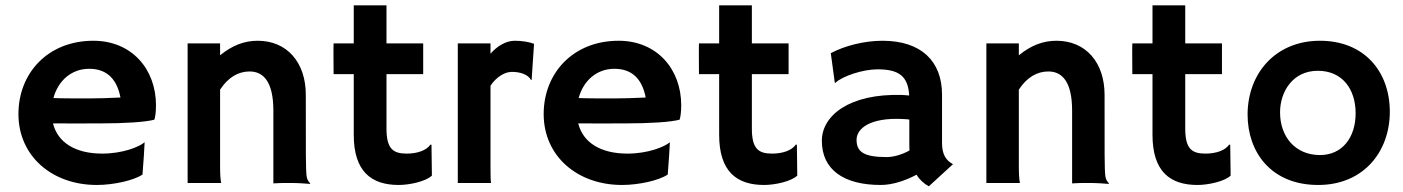

<svg xmlns="http://www.w3.org/2000/svg" viewBox="-20 -669 5131 702"><path d="M47.4 -252C47.4 -98.6 169.9 7.3 334 7.3C394 7.3 468.3 -8.8 501 -30.8C505.4 -86.9 507.3 -117.2 508.8 -148.9C488.8 -131.8 428.7 -107.4 353.5 -107.4C254.9 -107.4 190.9 -148.4 173.8 -217.8C214.8 -217.3 299.8 -217.8 345.7 -217.8C436.5 -217.8 512.2 -222.7 544.4 -231.4C547.4 -239.3 550.3 -259.3 550.3 -284.2C550.3 -416 461.9 -520 321.3 -520C155.3 -520 47.4 -401.9 47.4 -252ZM175.3 -310.5C192.4 -373.5 240.7 -417.5 306.2 -417.5C376 -417.5 408.7 -373.5 420.4 -312.5C386.7 -310.5 332.5 -309.1 302.7 -309.1C273.4 -309.1 207 -309.1 175.3 -310.5Z M666 0H788.6C785.6 -16.1 784.7 -33.7 784.7 -62.5V-341.3C814.5 -386.7 851.6 -407.7 892.6 -407.7C943.8 -407.7 979.5 -369.1 979.5 -264.6V1.5C1014.2 -0.5 1035.6 0 1041.5 0C1068.4 0 1098.6 2 1113.3 3.4L1114.3 1.5C1110.4 -3.4 1103.5 -8.3 1101.1 -24.9C1097.7 -48.8 1098.1 -111.8 1098.1 -322.3C1098.1 -440.9 1029.3 -520 922.4 -520C873.5 -520 829.6 -503.4 784.7 -466.8V-510.3H666Z M1273.4 -176.3C1273.4 -42 1337.4 7.3 1438 7.3C1477.1 7.3 1536.6 -5.4 1559.1 -26.9L1557.6 -140.1H1553.7C1539.1 -119.1 1505.9 -107.4 1467.3 -107.4C1418.9 -107.4 1393.1 -123 1393.1 -198.7V-397.9H1527.3V-510.3H1393.1V-649.4H1273.4V-510.3H1199.7C1198.7 -510.3 1199.7 -397.9 1199.7 -397.9H1273.4Z M1653.8 0H1775.4C1773.9 -8.3 1773.4 -21.5 1773.4 -54.7V-355.5C1793 -385.7 1824.2 -406.2 1851.1 -406.2C1880.9 -406.2 1910.6 -397.5 1921.9 -376L1923.8 -377.4L1932.6 -508.8C1915.5 -515.6 1888.2 -520 1862.3 -520C1829.1 -520 1797.4 -500 1773.4 -472.7V-510.3H1653.8Z M1967.8 -252C1967.8 -98.6 2090.3 7.3 2254.4 7.3C2314.5 7.3 2388.7 -8.8 2421.4 -30.8C2425.8 -86.9 2427.7 -117.2 2429.2 -148.9C2409.2 -131.8 2349.1 -107.4 2273.9 -107.4C2175.3 -107.4 2111.3 -148.4 2094.2 -217.8C2135.3 -217.3 2220.2 -217.8 2266.1 -217.8C2356.9 -217.8 2432.6 -222.7 2464.8 -231.4C2467.8 -239.3 2470.7 -259.3 2470.7 -284.2C2470.7 -416 2382.3 -520 2241.7 -520C2075.7 -520 1967.8 -401.9 1967.8 -252ZM2095.7 -310.5C2112.8 -373.5 2161.1 -417.5 2226.6 -417.5C2296.4 -417.5 2329.1 -373.5 2340.8 -312.5C2307.1 -310.5 2252.9 -309.1 2223.1 -309.1C2193.8 -309.1 2127.4 -309.1 2095.7 -310.5Z M2609.4 -176.3C2609.4 -42 2673.3 7.3 2773.9 7.3C2813 7.3 2872.6 -5.4 2895 -26.9L2893.6 -140.1H2889.6C2875 -119.1 2841.8 -107.4 2803.2 -107.4C2754.9 -107.4 2729 -123 2729 -198.7V-397.9H2863.3V-510.3H2729V-649.4H2609.4V-510.3H2535.6C2534.7 -510.3 2535.6 -397.9 2535.6 -397.9H2609.4Z M2984.9 -154.3C2984.9 -48.8 3064.5 7.3 3200.2 7.3C3243.2 7.3 3291.5 -8.8 3331.1 -30.3C3342.8 -11.2 3357.9 2.4 3376 12.2L3464.4 -68.8C3438 -82.5 3424.3 -105.5 3424.3 -146V-322.8C3424.3 -445.8 3347.7 -520 3206.5 -520C3138.7 -520 3066.9 -501 3017.6 -474.6L3032.2 -366.7L3033.7 -365.7C3061 -391.6 3136.2 -415.5 3188 -415.5C3261.7 -415.5 3300.3 -394.5 3304.2 -319.8C3296.4 -320.8 3285.6 -321.3 3277.8 -321.8C3085.9 -327.6 2984.9 -246.6 2984.9 -154.3ZM3111.8 -157.7C3111.8 -200.2 3162.6 -239.7 3280.3 -233.9C3290 -233.4 3297.9 -232.9 3304.7 -231.9V-141.6C3304.7 -133.8 3304.7 -126 3305.2 -118.7C3279.3 -104.5 3249 -94.7 3221.2 -94.7C3139.6 -94.7 3111.8 -113.3 3111.8 -157.7Z M3586.4 0H3709C3706.1 -16.1 3705.1 -33.7 3705.1 -62.5V-341.3C3734.9 -386.7 3772 -407.7 3813 -407.7C3864.3 -407.7 3899.9 -369.1 3899.9 -264.6V1.5C3934.6 -0.5 3956.1 0 3961.9 0C3988.8 0 4019 2 4033.7 3.4L4034.7 1.5C4030.8 -3.4 4023.9 -8.3 4021.5 -24.9C4018.1 -48.8 4018.6 -111.8 4018.6 -322.3C4018.6 -440.9 3949.7 -520 3842.8 -520C3793.9 -520 3750 -503.4 3705.1 -466.8V-510.3H3586.4Z M4193.8 -176.3C4193.8 -42 4257.8 7.3 4358.4 7.3C4397.5 7.3 4457 -5.4 4479.5 -26.9L4478 -140.1H4474.1C4459.5 -119.1 4426.3 -107.4 4387.7 -107.4C4339.4 -107.4 4313.5 -123 4313.5 -198.7V-397.9H4447.8V-510.3H4313.5V-649.4H4193.8V-510.3H4120.1C4119.1 -510.3 4120.1 -397.9 4120.1 -397.9H4193.8Z M4541.5 -250C4541.5 -113.8 4626.5 7.3 4799.8 7.3C4965.3 7.3 5061.5 -114.3 5061.5 -260.3C5061.5 -407.7 4967.8 -520 4806.2 -520C4642.6 -520 4541.5 -399.4 4541.5 -250ZM4660.2 -258.3C4660.2 -332.5 4705.6 -410.2 4798.3 -410.2C4888.2 -410.2 4936.5 -342.8 4936.5 -254.9C4936.5 -167.5 4888.7 -102.1 4806.2 -102.1C4716.8 -102.1 4660.2 -168 4660.2 -258.3Z"/></svg>

Font: HammersmithOne
Style: Regular
Weight: 400
Designer: Nicole Fally
Foundry: Nicole Fally
Version: Version 1.003